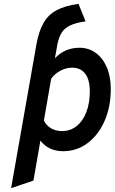

<svg xmlns="http://www.w3.org/2000/svg" viewBox="-20 -770 593 993"><path d="M37.5 203 168.5 -541Q180.5 -607.5 204.5 -650.2Q228.5 -693 272.2 -716.8Q316 -740.5 386 -750L422.5 -659.5Q372 -652.5 342.5 -638.2Q313 -624 298.5 -600.2Q284 -576.5 277 -541L264 -468.5Q315 -523 391 -523Q439 -523 475.5 -496.2Q512 -469.5 532.5 -421.5Q553 -373.5 553 -310Q553 -217.5 521 -144.8Q489 -72 433.2 -30Q377.5 12 306.5 12Q268.5 12 238.8 -2Q209 -16 189 -43L153 164ZM301 -92Q344 -92 376.2 -117.8Q408.5 -143.5 426.5 -190Q444.5 -236.5 444.5 -298.5Q444.5 -357 420.8 -388.5Q397 -420 353.5 -420Q322 -420 292 -404Q262 -388 244.5 -362L207 -146.5Q220.5 -119.5 245 -105.8Q269.5 -92 301 -92Z"/></svg>

Font: Overpass SemiBold
Style: Italic
Weight: 600
Italic angle: -10°
Designer: Delve Withrington, Dave Bailey, Thomas Jockin
Foundry: Delve Fonts LLC
Version: Version 4.000